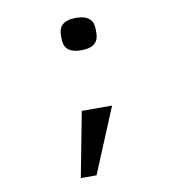

<svg xmlns="http://www.w3.org/2000/svg" viewBox="-76 -595 753 806"><g transform="rotate(-10 300.0 -192.0)"><path d="M204 141H271L386 -136H257ZM300 -387C355 -387 374 -412 374 -447V-465C374 -500 355 -525 300 -525C245 -525 226 -500 226 -465V-447C226 -412 245 -387 300 -387Z"/></g></svg>

Font: IBM Mono
Style: Regular
Weight: 400
Monospace: yes
Designer: Mike Abbink, Paul van der Laan, Pieter van Rosmalen
Foundry: Bold Monday
Version: Version 2.3